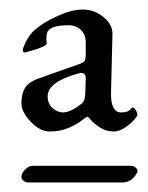

<svg xmlns="http://www.w3.org/2000/svg" viewBox="-20 -544 310 403"><path d="M219 -268Q203 -268 190.5 -276Q178 -284 171.5 -291.5Q165 -299 164 -299Q161 -299 152 -291.5Q143 -284 125 -276Q107 -268 84 -268Q64 -268 44.5 -288.5Q25 -309 25 -327Q25 -347 32.5 -359.5Q40 -372 63 -380L142 -408Q155 -412 157.5 -416Q160 -420 160 -432V-455Q160 -471 150 -481Q140 -491 123 -491Q88 -491 80 -478Q76 -469 78 -453Q79 -446 33 -434Q30 -433 28.5 -436Q27 -439 29 -444Q39 -470 54 -482Q71 -497 101 -510.5Q131 -524 154 -524Q178 -524 197.5 -508Q217 -492 216 -471L213 -347Q213 -308 234 -308Q250 -308 255 -316Q260 -323 267 -309Q269 -304 268 -301Q267 -299 260.5 -291.5Q254 -284 242 -276Q230 -268 219 -268ZM80 -342Q80 -326 90.5 -317Q101 -308 112 -308Q128 -308 152 -327Q159 -333 159 -350L160 -379Q160 -394 145 -390Q80 -372 80 -342ZM49 -196H255Q261 -196 265.5 -191.5Q270 -187 268 -182Q257 -161 237 -161H39Q34 -161 29.5 -164.5Q25 -168 25 -173Q25 -180 32.5 -188Q40 -196 49 -196Z"/></svg>

Font: EB Garamond 12 All SC
Style: AllSC
Weight: 400
Version: Version 0.016 ; ttfautohint (v0.97) -l 8 -r 50 -G 200 -x 0 -